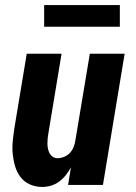

<svg xmlns="http://www.w3.org/2000/svg" viewBox="-20 -733 540 761"><path d="M147 8Q121 8 98.5 -2Q76 -12 61.5 -31Q47 -50 40 -73.5Q33 -97 30.5 -122Q28 -147 30.5 -173Q33 -199 37 -225L86 -520H224L172 -206Q170 -195 169 -185Q168 -175 168 -164.5Q168 -154 170 -144Q172 -134 176.5 -125.5Q181 -117 189 -111.5Q197 -106 208 -106Q221 -106 234.5 -111.5Q248 -117 257.5 -127.5Q267 -138 272 -151Q277 -164 279 -178L336 -520H474L388 0H250L261 -70Q253 -54 241 -39Q229 -24 214 -13Q199 -2 181.5 3Q164 8 147 8ZM155 -627V-713H455V-627Z"/></svg>

Font: Iosevka Heavy Oblique
Style: Regular
Weight: 900
Italic angle: -9°
Monospace: yes
Designer: Belleve Invis
Foundry: Belleve Invis
Version: Version 32.5.0; ttfautohint (v1.8.4)